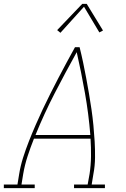

<svg xmlns="http://www.w3.org/2000/svg" viewBox="-38 -981 658 1001"><path d="M-18 0V-19H53L62 -74Q69 -117 82.5 -159.5Q96 -202 112.5 -244Q129 -286 147 -327.5Q165 -369 184.5 -410.5Q204 -452 224.5 -492.5Q245 -533 266 -573.5Q287 -614 309 -654.5Q331 -695 353 -735H377Q387 -695 395.5 -654.5Q404 -614 411.5 -573.5Q419 -533 426 -492.5Q433 -452 439 -410.5Q445 -369 449 -327.5Q453 -286 455.5 -244Q458 -202 457.5 -159Q457 -116 449 -74L440 -19H509V0H348V-19H419L429 -74Q436 -120 436.5 -166.5Q437 -213 434 -258H139Q121 -213 106 -167Q91 -121 83 -74L74 -19H143V0ZM433 -277Q424 -388 405 -495.5Q386 -603 362 -709Q303 -603 247.5 -495.5Q192 -388 147 -277ZM277 -810 260 -824 391 -961H414L499 -822L480 -812L400 -946Z"/></svg>

Font: Iosevka Curly Slab ThExObl
Style: Regular
Weight: 100
Width: 7
Italic angle: -9°
Monospace: yes
Designer: Belleve Invis
Foundry: Belleve Invis
Version: Version 11.1.0; ttfautohint (v1.8.3)